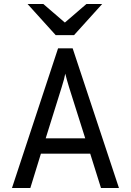

<svg xmlns="http://www.w3.org/2000/svg" viewBox="-20 -942 656 962"><path d="M432 -172H185L132 0H40L271 -700H344L576 0H486ZM407 -249 326 -505Q314 -544 307 -573Q303 -549 289 -505L209 -249ZM259 -766 118 -922H197L305 -829L413 -922H492L351 -766Z"/></svg>

Font: Overpass Mono
Style: Regular
Weight: 400
Monospace: yes
Designer: Delve Withrington, Dave Bailey
Foundry: Delve Fonts
Version: Version 1.000;DELV;Overpass